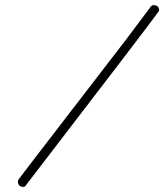

<svg xmlns="http://www.w3.org/2000/svg" viewBox="-20 -686 640 748"><path d="M70 42Q54 42 50 26Q49 20 51 15Q55 10 72.5 -13.5Q90 -37 121 -77L472 -533L568 -661Q572 -666 579 -666Q596 -666 600 -650Q601 -645 597 -640Q587 -626 553 -581Q519 -536 461 -460L80 37H81Q77 42 70 42Z"/></svg>

Font: Oooh Baby
Style: Normal
Weight: 400
Designer: Robert E. Leuschke
Foundry: Robert E. Leuschke
Version: Version 1.011; ttfautohint (v1.8.3)